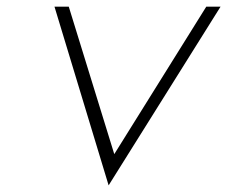

<svg xmlns="http://www.w3.org/2000/svg" viewBox="-20 -585 684 578"><path d="M144 -565 307 -27 644 -565H601L324 -121L187 -565Z"/></svg>

Font: Charger Sport
Style: HLExtObl
Weight: 100
Designer: Jasper
Foundry: Cannot Into Space Fonts
Version: Version 1.1